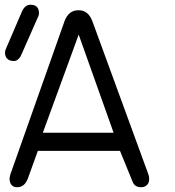

<svg xmlns="http://www.w3.org/2000/svg" viewBox="-20 -783 731 803"><path d="M309.1 -638.2 159.2 -228H455.1ZM534.2 -23.9 481.9 -151.9H138.2L97.2 -38.1Q83.5 0 51.8 0Q35.6 0 27.8 -10Q20 -20 20 -35.2Q20 -43.5 23.9 -55.2L250 -694.8Q267.1 -740.2 308.1 -740.2Q349.1 -740.2 366.2 -694.8L600.1 -55.2Q604 -45.9 604 -34.2Q604 -19 595 -9.5Q585.9 0 569.8 0Q543 0 534.2 -23.9ZM141.1 -716.8 73.2 -563Q68.8 -552.2 65.4 -546.1Q62 -540 54.7 -533.9Q47.4 -527.8 38.1 -527.8Q19.5 -527.8 10.3 -537.4Q1 -546.9 1 -562Q1 -571.3 4.9 -579.1L71.8 -734.9Q84.5 -763.2 107.9 -763.2Q143.1 -763.2 143.1 -727.1Q143.1 -722.7 141.1 -716.8Z"/></svg>

Font: BPreplay
Style: Regular
Weight: 400
Designer: Magenta/George Triantafyllakos
Foundry: Magenta/George Triantafyllakos
Version: Version 1.00